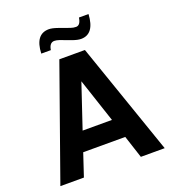

<svg xmlns="http://www.w3.org/2000/svg" viewBox="-160 -1030 1029 1150"><g transform="rotate(-20 354.5 -455.5)"><path d="M492 -144H224L176 0H26L280 -716H443L691 0H539ZM452 -267 359 -547 265 -267ZM537 -911Q530 -786 445 -786Q423 -786 390 -798L320 -824Q302 -830 289 -830Q258 -830 251 -785H190Q195 -907 282 -907Q303 -907 337 -895L407 -870Q424 -864 441 -864Q469 -864 476 -911Z"/></g></svg>

Font: Almarai Bold
Style: Regular
Weight: 700
Designer: Boutros International 2019
Foundry: Created by Boutros International 2019
Version: Version 1.10